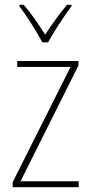

<svg xmlns="http://www.w3.org/2000/svg" viewBox="-20 -783 380 803"><path d="M260 -763Q209 -701 169 -638Q150 -668 126 -702.5Q102 -737 79 -763H61V-757Q82 -730 110.5 -685Q139 -640 157 -606H181Q199 -639 227 -682Q255 -725 279 -757V-763ZM309 -25H66L308 -509V-528H52V-503H275L33 -21V0H309Z"/></svg>

Font: Noto Sans Display SemiCondensed Thin
Style: Regular
Weight: 250
Width: 4
Designer: Monotype Design team
Foundry: Monotype Imaging Inc.
Version: 1.000